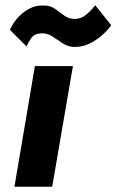

<svg xmlns="http://www.w3.org/2000/svg" viewBox="-20 -712 444 732"><path d="M113 -460 35 0H179L258 -460ZM18 -598 81 -535Q87 -549 99 -566.5Q111 -584 137 -585Q160 -586 179 -573.5Q198 -561 218 -547.5Q238 -534 262 -533Q292 -532 319.5 -545Q347 -558 369 -577.5Q391 -597 404 -616L343 -692Q328 -672 309 -656.5Q290 -641 269 -640Q244 -639 226.5 -651.5Q209 -664 191 -677.5Q173 -691 146 -691Q115 -692 90 -678Q65 -664 46.5 -643Q28 -622 18 -598Z"/></svg>

Font: Jost
Style: Bold Italic
Weight: 700
Italic angle: -5°
Version: Version 3.710